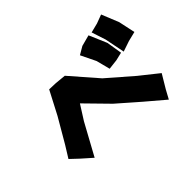

<svg xmlns="http://www.w3.org/2000/svg" viewBox="-129 -999 1190 1190"><g transform="rotate(-45 466.5 -404.0)"><path d="M69.3 -249 121.1 -200.2 189.5 -139.6 302.7 -346.7 363.3 -442.4 506.8 -295.9 647.5 -172.9 769.5 -69.3 800.8 -127 854.5 -216.8 734.4 -312.5 571.3 -454.1 418 -629.9 346.7 -636.7 290 -638.7 210 -485.4 117.2 -326.2ZM725.6 -702.1 755.9 -609.4 782.2 -477.5 851.6 -501 915 -516.6 891.6 -626 845.7 -739.3 788.1 -717.8ZM574.2 -653.3 622.1 -554.7 645.5 -463.9 711.9 -471.7 765.6 -484.4 749 -586.9 699.2 -703.1 626 -683.6Z"/></g></svg>

Font: MaokenAssortedSans-Lite
Style: Lite
Weight: 400
Version: Version 1.400